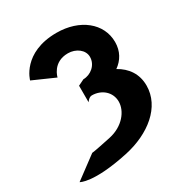

<svg xmlns="http://www.w3.org/2000/svg" viewBox="-209 -994 1174 1237"><g transform="rotate(-30 378.5 -376.0)"><path d="M250.2 -587C250.2 -587 271.1 -689 385.5 -689C443.8 -689 497.7 -651 497.7 -598C497.7 -538 443.8 -494 388.8 -494L343.7 -472V-349C343.7 -349 361.3 -377 383.3 -377C455.9 -377 514.2 -327 514.2 -256C514.2 -186 453.3 -105.8 346.2 -82.9C213.5 -54.5 200.9 -54.9 200.9 -54.9L36 67.7C36 67.7 112.4 118.2 384.4 60C573.9 19.5 721 -98 721 -256C721 -343 675.9 -406 605.5 -445C655 -480 685.8 -532 685.8 -600C685.8 -740 560.4 -840 387.7 -840C133.6 -840 87.4 -659 87.4 -659Z"/></g></svg>

Font: Hussar
Style: BdWide
Weight: 700
Foundry: Cannot Into Space Fonts
Version: Version 2.00